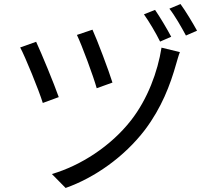

<svg xmlns="http://www.w3.org/2000/svg" viewBox="-20 -874 1040 951"><path d="M438 -727 361 -701C386 -649 443 -495 459 -437L537 -465C520 -521 460 -680 438 -727ZM780 -638C761 -518 711 -383 629 -278C529 -150 380 -54 237 -12L305 57C447 7 595 -96 698 -231C780 -340 823 -452 853 -559C858 -575 864 -599 871 -616ZM159 -667 80 -639C104 -595 173 -426 192 -364L271 -393C248 -459 185 -611 159 -667ZM748 -825 693 -803C718 -768 753 -709 773 -668L828 -692C808 -730 771 -792 748 -825ZM874 -854 819 -831C846 -797 879 -739 901 -698L956 -722C935 -760 899 -820 874 -854Z"/></svg>

Font: Source Han Sans CN Regular
Style: Regular
Weight: 400
Designer: Ryoko NISHIZUKA (kana & ideographs); Paul D. Hunt (Latin, Greek & Cyrillic); Wenlong ZHANG (bopomofo); Sandoll Communica
Foundry: Adobe Systems Incorporated
Version: Version 1.004;PS 1.004;hotconv 1.0.82;makeotf.lib2.5.63406